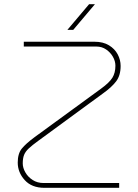

<svg xmlns="http://www.w3.org/2000/svg" viewBox="-20 -900 663 920"><path d="M193 0Q132 0 98.5 -37Q65 -74 65 -121Q65 -164 84.5 -188Q104 -212 146 -243L464 -475Q504 -504 518.5 -527.5Q533 -551 533 -585Q533 -607 521 -628Q509 -649 488.5 -663Q468 -677 442 -677H94V-700H433Q474 -700 502 -683Q530 -666 544 -639.5Q558 -613 558 -584Q558 -538 536 -509.5Q514 -481 473 -452L163 -225Q134 -204 118 -189Q102 -174 95.5 -158Q89 -142 89 -117Q89 -96 101.5 -74Q114 -52 136.5 -37.5Q159 -23 189 -23H551V0ZM303 -757 407 -880H435L331 -757Z"/></svg>

Font: MuseoModerno Thin Thin
Style: Regular
Weight: 250
Version: Version 1.003